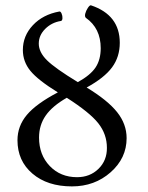

<svg xmlns="http://www.w3.org/2000/svg" viewBox="-20 -679 551 713"><path d="M247.1 13.2Q156.2 13.2 100.6 -34.2Q44.9 -81.5 44.9 -158.2Q44.9 -210.9 79.8 -252.4Q114.7 -293.9 194.8 -335.9Q120.6 -381.8 92.8 -416Q64.9 -450.2 64.9 -493.2Q64.9 -545.9 102.1 -585.4Q139.2 -625 200.2 -636.2Q205.1 -637.2 208.7 -628.7Q212.4 -620.1 211.9 -611.1Q211.4 -602.1 206.1 -601.1Q171.9 -595.7 147.9 -571.8Q124 -547.9 124 -517.1Q124 -485.4 154.3 -455.3Q184.6 -425.3 269 -374Q315.9 -399.9 335 -428.7Q354 -457.5 354 -500Q354 -574.2 298.8 -612.8Q293.9 -617.7 296.6 -628.4Q299.3 -639.2 306.4 -649.9Q313.5 -660.6 317.9 -659.2Q424.8 -623.5 424.8 -520Q424.8 -467.8 396.2 -429Q367.7 -390.1 301.8 -354Q379.4 -307.1 414.8 -262.7Q450.2 -218.3 450.2 -166Q450.2 -91.8 390.9 -39.3Q331.5 13.2 247.1 13.2ZM125 -168Q125 -104 164.8 -62.5Q204.6 -21 266.1 -21Q314 -21 345.7 -52Q377.4 -83 377 -129.9Q377 -180.7 345 -221.2Q313 -261.7 228 -315.9Q174.3 -285.2 149.7 -249.8Q125 -214.4 125 -168Z"/></svg>

Font: Junicode SmCond Light
Style: Regular
Weight: 300
Width: 4
Designer: Peter S. Baker
Version: Version 2.206